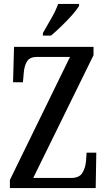

<svg xmlns="http://www.w3.org/2000/svg" viewBox="-20 -951 542 971"><path d="M30 0V-41L334 -663H166Q129 -663 115.5 -638.5Q102 -614 100 -581L96 -535H46L51 -714H453V-672L148 -51H339Q381 -51 396.5 -76.5Q412 -102 415 -136L418 -179H467L464 0ZM197 -784Q218 -821 240 -859Q262 -897 274 -931H380V-921Q370 -904 346 -876.5Q322 -849 292.5 -820.5Q263 -792 238 -771H197Z"/></svg>

Font: Noto Serif ExtraCondensed Medium
Style: Regular
Weight: 500
Width: 2
Designer: Monotype Design Team
Foundry: Monotype Imaging Inc.
Version: Version 2.015